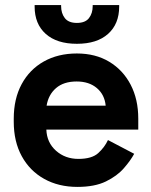

<svg xmlns="http://www.w3.org/2000/svg" viewBox="-20 -720 593 754"><path d="M34 -242V-254Q34 -332 65 -389.5Q96 -447 152 -478.5Q208 -510 282 -510Q355 -510 409 -477.5Q463 -445 493 -387.5Q523 -330 523 -254V-211H162Q164 -160 200 -128Q236 -96 288 -96Q341 -96 366 -119Q391 -142 404 -170L507 -116Q493 -90 466.5 -59.5Q440 -29 396 -7.5Q352 14 284 14Q210 14 153.5 -17.5Q97 -49 65.5 -106.5Q34 -164 34 -242ZM395 -305Q391 -348 360.5 -374Q330 -400 281 -400Q230 -400 200 -374Q170 -348 163 -305ZM116 -694V-700H220V-696Q220 -668 234.5 -649Q249 -630 282 -630Q315 -630 329.5 -649Q344 -668 344 -696V-700H448V-694Q448 -626 404.5 -587Q361 -548 282 -548Q203 -548 159.5 -587Q116 -626 116 -694Z"/></svg>

Font: Space Grotesk Frontify
Style: Bold
Weight: 700
Designer: Florian Karsten
Version: Version 2.000